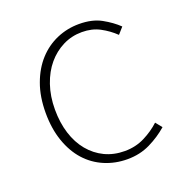

<svg xmlns="http://www.w3.org/2000/svg" viewBox="-105 -633 703 739"><g transform="rotate(-20 246.0 -263.5)"><path d="M295 13Q245 13 201.5 -5.5Q158 -24 126.5 -59Q95 -94 77 -145.5Q59 -197 59 -262Q59 -328 78 -380Q97 -432 129.5 -467.5Q162 -503 205 -521.5Q248 -540 296 -540Q350 -540 387 -519.5Q424 -499 450 -474L427 -448Q401 -473 369 -490Q337 -507 296 -507Q254 -507 218 -489Q182 -471 155 -439Q128 -407 112.5 -361.5Q97 -316 97 -262Q97 -208 111 -163.5Q125 -119 151.5 -87Q178 -55 214.5 -37.5Q251 -20 296 -20Q340 -20 377 -38.5Q414 -57 442 -83L463 -57Q430 -28 388 -7.5Q346 13 295 13Z"/></g></svg>

Font: SpoqaHanSansJP-Thin
Style: Regular
Weight: 250
Designer: [Source Han Sans]
Ryoko NISHIZUKA  (kana & ideographs); Paul D. Hunt (Latin, Greek & Cyrillic); Wenlong ZHANG  (bopomofo
Foundry: Spoqa (http://bi.spoqa.com)
Version: Version 1.002.20150607